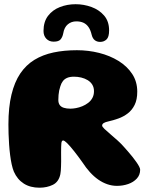

<svg xmlns="http://www.w3.org/2000/svg" viewBox="-20 -853 702 894"><path d="M164 21Q120.9 21 90.8 1.8Q60.6 -17.5 44.5 -53.9Q38.8 -67.9 34.4 -87.8Q30 -107.8 27.1 -131.5Q24.1 -155.2 22.4 -180.1Q20.6 -205 19.9 -229.1Q19.2 -253.2 19.2 -273.6Q19.2 -353.8 33.4 -412.3Q47.5 -470.9 74.4 -510.8Q101.4 -550.6 140.3 -574.4Q179.2 -598.1 229.1 -608.7Q278.9 -619.2 338.1 -619.2Q391.4 -619.2 441.4 -606.7Q491.5 -594.1 531.7 -569.4Q571.9 -544.6 595.5 -508.8Q619.1 -472.9 619.1 -426.4Q619.1 -389.1 606.9 -364.6Q594.8 -340 574.7 -324.8Q554.6 -309.5 530.9 -301.1Q507.2 -292.6 483.9 -287.5Q470.9 -284.8 463.2 -280.2Q455.6 -275.6 455.6 -268.2Q455.6 -263 466.7 -252.4Q477.8 -241.9 494.4 -227.8Q511 -213.6 528.6 -197.9Q546.1 -182.1 559 -166.9Q567.9 -157.1 577.9 -145.4Q588 -133.8 597.7 -121.6Q607.4 -109.4 615.2 -98.1Q623.1 -86.9 627.9 -77.6Q632.6 -68.2 632.6 -62.9Q632.6 -38.4 617 -21.5Q601.4 -4.6 576.8 3.9Q552.1 12.4 524.6 12.4Q501.5 12.4 479.6 4.8Q457.6 -2.8 437.4 -16.9Q417.2 -31 398.8 -51.3Q380.4 -71.6 363.8 -97.1Q343.4 -126 325.2 -148.9Q307.1 -171.8 293.7 -185.3Q280.2 -198.9 274.1 -198.9Q270.6 -198.9 268.6 -195.9Q266.5 -193 265.8 -186.3Q265 -179.6 264.8 -169.1Q264.5 -158.6 264.5 -143.4Q264.5 -135.8 264.6 -125Q264.8 -114.2 264.7 -102.4Q264.6 -90.6 264.2 -79.2Q263.8 -67.8 263.1 -57.9Q262.5 -48 261 -41.8Q253.5 -5.8 225.9 7.6Q198.4 21 164 21ZM308 -347Q319.6 -347 334.2 -349.7Q348.8 -352.4 363.4 -358.4Q378.1 -364.5 390.4 -373.9Q402.8 -383.2 410.2 -396.9Q417.6 -410.6 417.6 -428.4Q417.6 -445.8 409.8 -458.6Q401.9 -471.5 388.4 -479.7Q375 -487.9 358.5 -491.9Q342 -495.9 324.8 -495.9Q305.5 -495.9 293 -490.6Q280.5 -485.4 272.9 -475.4Q265.2 -465.5 260.9 -451Q257.8 -441.6 255.6 -431.6Q253.5 -421.5 252.6 -410.8Q251.6 -400 251.6 -387.4Q251.6 -373.1 258 -364.1Q264.4 -355.1 277.1 -351.1Q289.9 -347 308 -347ZM229.8 -659Q208.6 -659 195.6 -672.8Q182.6 -686.5 182.6 -708.8Q182.6 -751.5 203.6 -779.1Q224.5 -806.6 258.7 -820Q292.9 -833.4 332 -833.4Q370.1 -833.4 405.9 -820.4Q441.6 -807.5 464.8 -780.6Q488 -753.6 488 -711.4Q488 -680.5 475.9 -669.2Q463.8 -657.9 446.2 -657.9Q431.6 -657.9 421.4 -665.8Q411.1 -673.8 406.8 -691.2Q401.8 -713 392.2 -726.8Q382.8 -740.5 368.8 -747Q354.8 -753.5 335.4 -753.5Q312.4 -753.5 295.8 -739.7Q279.1 -725.9 274.4 -697.5Q271.2 -680.8 262.4 -669.9Q253.6 -659 229.8 -659Z"/></svg>

Font: Gluten Thin
Style: Regular
Weight: 100
Designer: Tyler Finck
Foundry: Etcetera Type Company
Version: Version 1.300